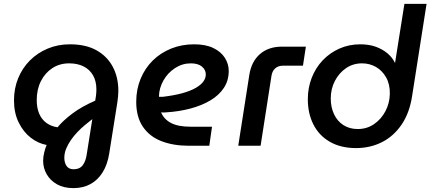

<svg xmlns="http://www.w3.org/2000/svg" viewBox="-20 -750 2215 988"><path d="M358 218Q308 218 273.5 198.5Q239 179 220.5 147Q202 115 202 78Q202 57 207.5 34.5Q213 12 220 -4Q176 -12 138 -41.5Q100 -71 76 -120Q52 -169 52 -233Q52 -295 73.5 -347.5Q95 -400 134 -439Q173 -478 225.5 -500Q278 -522 340 -522Q421 -522 476 -491.5Q531 -461 560 -407Q589 -353 589 -282Q589 -268 587.5 -253.5Q586 -239 584 -224L542 40Q533 97 508 137Q483 177 445 197.5Q407 218 358 218ZM359 121Q390 121 405.5 100.5Q421 80 426 46L455 -137Q437 -123 417 -106.5Q397 -90 378.5 -70.5Q360 -51 345 -29.5Q330 -8 320.5 15Q311 38 311 62Q311 87 322.5 104Q334 121 359 121ZM276 -95Q306 -131 353.5 -166.5Q401 -202 470 -232L474 -258Q475 -267 475.5 -274.5Q476 -282 476 -290Q476 -332 459 -362Q442 -392 410.5 -408Q379 -424 336 -424Q287 -424 249.5 -399.5Q212 -375 190.5 -332.5Q169 -290 169 -235Q169 -195 181.5 -165.5Q194 -136 218 -118Q242 -100 276 -95Z M951 0Q872 0 811 -23.5Q750 -47 715.5 -97.5Q681 -148 681 -226Q681 -290 703.5 -344.5Q726 -399 766 -438.5Q806 -478 860.5 -500Q915 -522 979 -522Q1038 -522 1077.5 -503Q1117 -484 1137 -452.5Q1157 -421 1157 -385Q1157 -335 1131.5 -297Q1106 -259 1062 -233Q1018 -207 960 -191.5Q902 -176 837 -172Q828 -171 821.5 -171Q815 -171 809 -172Q823 -137 859.5 -117.5Q896 -98 959 -98H1071L1057 0ZM798 -252Q803 -252 808 -252Q813 -252 819 -252Q877 -259 918.5 -270.5Q960 -282 987 -297.5Q1014 -313 1026.5 -330.5Q1039 -348 1039 -367Q1039 -391 1019 -407.5Q999 -424 962 -424Q918 -424 880.5 -399.5Q843 -375 821 -336Q799 -297 798 -255Q798 -254 798 -253.5Q798 -253 798 -252Z M1206 0 1263 -365Q1274 -434 1318 -472Q1362 -510 1431 -510H1554L1539 -412H1436Q1412 -412 1396.5 -398.5Q1381 -385 1377 -360L1321 0Z M1812 12Q1734 12 1678 -20Q1622 -52 1593 -109Q1564 -166 1564 -239Q1564 -298 1584 -349.5Q1604 -401 1640.5 -439.5Q1677 -478 1726.5 -500Q1776 -522 1834 -522Q1880 -522 1915 -509Q1950 -496 1975 -474.5Q2000 -453 2012 -427H2013L2061 -730H2175L2101 -258Q2088 -170 2047 -109.5Q2006 -49 1945.5 -18.5Q1885 12 1812 12ZM1821 -86Q1868 -86 1905 -111.5Q1942 -137 1963.5 -178Q1985 -219 1986 -267Q1987 -316 1967 -351.5Q1947 -387 1914.5 -405.5Q1882 -424 1843 -424Q1797 -424 1761 -399.5Q1725 -375 1703.5 -334Q1682 -293 1682 -243Q1682 -198 1699 -162Q1716 -126 1747.5 -106Q1779 -86 1821 -86Z"/></svg>

Font: MuseoModerno Medium
Style: Italic
Weight: 500
Italic angle: -9°
Designer: Pablo Cosgaya, Héctor Gatti, Marcela Romero, and the Authors of The MuseoModerno Project.
Foundry: Omnibus-Type Team
Version: Version 1.003